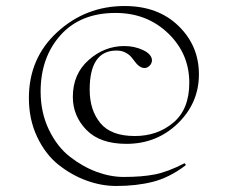

<svg xmlns="http://www.w3.org/2000/svg" viewBox="-20 -517 757 638"><path d="M366 101Q317 101 267.5 83Q218 65 174.5 30.5Q131 -4 103.5 -62Q76 -120 76 -191Q76 -324 170.5 -410.5Q265 -497 394 -497Q505 -497 573 -431Q641 -365 641 -270Q641 -175 571 -107Q501 -39 400 -39Q312 -39 267 -85.5Q222 -132 222 -195Q222 -271 274.5 -317.5Q327 -364 393 -364Q427 -364 455.5 -350.5Q484 -337 485 -317Q485 -307 477.5 -299Q470 -291 460 -291Q443 -291 426 -315Q418 -326 412 -332Q406 -338 394.5 -343.5Q383 -349 367 -349Q278 -349 278 -219Q278 -151 313.5 -108Q349 -65 428 -65Q503 -65 556 -109.5Q609 -154 609 -242Q609 -339 538.5 -406.5Q468 -474 364 -474Q247 -474 181 -400Q115 -326 115 -213Q115 -143 142.5 -86Q170 -29 212.5 4Q255 37 301 54Q347 71 391 71Q452 71 495 62.5Q538 54 592 26Q594 25 596 28Q598 31 596 33Q543 73 488.5 87Q434 101 366 101Z"/></svg>

Font: Cormorant Upright Light
Style: Regular
Weight: 300
Designer: Christian Thalmann (Catharsis Fonts)
Foundry: Catharsis Fonts
Version: Version 3.302;PS 003.302;hotconv 1.0.88;makeotf.lib2.5.64775